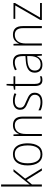

<svg xmlns="http://www.w3.org/2000/svg" viewBox="1364 -2164 810 3579"><g transform="rotate(-90 1769.5 -375.0)"><path d="M120 -375Q120 -302 118 -227H119Q132 -244 143.5 -258.5Q155 -273 168 -289L360 -529H405L229 -312L421 0H378L203 -284L120 -185V0H82V-760H120Z M887 -265Q887 -139 836 -64.5Q785 10 681 10Q580 10 527.5 -64.5Q475 -139 475 -266Q475 -395 529 -467Q583 -539 684 -539Q754 -539 799 -504.5Q844 -470 865.5 -408.5Q887 -347 887 -265ZM515 -266Q515 -154 555.5 -89.5Q596 -25 681 -25Q768 -25 808 -89Q848 -153 848 -265Q848 -336 831.5 -390Q815 -444 779 -474.5Q743 -505 684 -505Q599 -505 557 -442Q515 -379 515 -266Z M1226 -539Q1303 -539 1344 -495Q1385 -451 1385 -356V0H1347V-351Q1347 -431 1314.5 -468Q1282 -505 1223 -505Q1149 -505 1105 -454Q1061 -403 1061 -300V0H1023V-529H1053L1058 -426H1061Q1077 -470 1117 -504.5Q1157 -539 1226 -539Z M1830 -133Q1830 -67 1785.5 -28.5Q1741 10 1653 10Q1605 10 1566 0Q1527 -10 1502 -23V-64Q1534 -46 1573 -35.5Q1612 -25 1653 -25Q1726 -25 1759 -53.5Q1792 -82 1792 -133Q1792 -167 1775.5 -188Q1759 -209 1729.5 -224.5Q1700 -240 1661 -256Q1618 -273 1584.5 -290.5Q1551 -308 1531.5 -335Q1512 -362 1512 -407Q1512 -467 1556.5 -503Q1601 -539 1680 -539Q1721 -539 1757 -531Q1793 -523 1821 -509L1806 -476Q1781 -489 1747 -497Q1713 -505 1679 -505Q1619 -505 1584.5 -480Q1550 -455 1550 -407Q1550 -374 1565.5 -353.5Q1581 -333 1610 -319Q1639 -305 1678 -289Q1719 -271 1753.5 -253.5Q1788 -236 1809 -208Q1830 -180 1830 -133Z M2071 -24Q2090 -24 2107 -27.5Q2124 -31 2137 -36V-3Q2123 3 2106 6.5Q2089 10 2066 10Q2006 10 1980.5 -26.5Q1955 -63 1955 -133V-496H1887V-521L1955 -531L1966 -658H1994V-529H2136V-496H1994V-135Q1994 -80 2010.5 -52Q2027 -24 2071 -24Z M2398 -539Q2476 -539 2513.5 -495.5Q2551 -452 2551 -355V0H2521L2515 -94H2513Q2494 -52 2456.5 -21Q2419 10 2350 10Q2277 10 2240.5 -30Q2204 -70 2204 -133Q2204 -212 2262 -252.5Q2320 -293 2427 -300L2513 -306V-349Q2513 -434 2484.5 -469.5Q2456 -505 2396 -505Q2364 -505 2331 -496Q2298 -487 2262 -468L2249 -501Q2283 -518 2320.5 -528.5Q2358 -539 2398 -539ZM2430 -269Q2340 -263 2291.5 -230.5Q2243 -198 2243 -133Q2243 -80 2272.5 -51.5Q2302 -23 2355 -23Q2435 -23 2473.5 -76.5Q2512 -130 2513 -219V-274Z M2913 -539Q2990 -539 3031 -495Q3072 -451 3072 -356V0H3034V-351Q3034 -431 3001.5 -468Q2969 -505 2910 -505Q2836 -505 2792 -454Q2748 -403 2748 -300V0H2710V-529H2740L2745 -426H2748Q2764 -470 2804 -504.5Q2844 -539 2913 -539Z M3503 0H3186V-27L3456 -496H3207V-529H3502V-502L3232 -34H3503Z"/></g></svg>

Font: Noto Sans Sinhala UI SemiCondensed ExtraLight
Style: Regular
Weight: 200
Width: 4
Designer: Jelle Bosma - Monotype Design Team
Foundry: Monotype Imaging Inc.
Version: Version 2.006; ttfautohint (v1.8.4.7-5d5b)